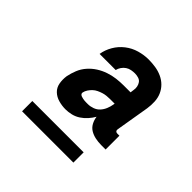

<svg xmlns="http://www.w3.org/2000/svg" viewBox="-133 -824 767 767"><g transform="rotate(45 250.0 -441.0)"><path d="M202 -317Q182 -317 162.5 -322.5Q143 -328 129.5 -341Q116 -354 112.5 -373.5Q109 -393 112 -414Q116 -434 124 -454Q132 -474 146.5 -490.5Q161 -507 179 -518.5Q197 -530 217.5 -537Q238 -544 258.5 -546.5Q279 -549 299 -549H338L340 -564Q342 -574 340 -584Q338 -594 332.5 -601.5Q327 -609 317 -612Q307 -615 297 -615Q287 -615 276.5 -613Q266 -611 257 -605Q248 -599 241.5 -589.5Q235 -580 233 -570H142Q146 -596 160 -620Q174 -644 196 -661Q218 -678 244.5 -685.5Q271 -693 296 -693Q316 -693 335.5 -690Q355 -687 372.5 -679Q390 -671 403 -658Q416 -645 423.5 -628Q431 -611 432 -591Q433 -571 430 -551L406 -408Q405 -402 408 -398.5Q411 -395 417 -395H429V-317H404Q387 -317 370.5 -320.5Q354 -324 341 -332Q328 -340 320.5 -354Q313 -368 311 -384Q303 -370 291.5 -357Q280 -344 265.5 -334.5Q251 -325 234.5 -321Q218 -317 202 -317ZM251 -395Q264 -395 278 -400Q292 -405 301.5 -415.5Q311 -426 316.5 -439.5Q322 -453 324 -466L325 -472H299Q290 -472 280 -471Q270 -470 260.5 -467Q251 -464 241.5 -459.5Q232 -455 224.5 -448Q217 -441 211 -432Q205 -423 203 -413Q202 -408 205 -404.5Q208 -401 212.5 -399.5Q217 -398 221.5 -397Q226 -396 231 -395.5Q236 -395 241 -395Q246 -395 251 -395ZM375 -189H85V-247H375Z"/></g></svg>

Font: Iosevka SS18 Extrabold
Style: Italic
Weight: 800
Italic angle: -9°
Monospace: yes
Designer: Belleve Invis
Foundry: Belleve Invis
Version: Version 25.1.1; ttfautohint (v1.8.4)